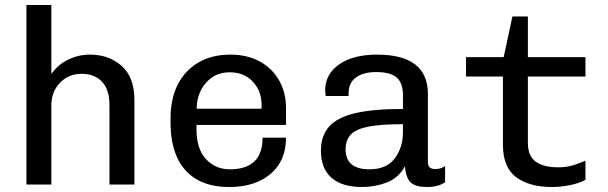

<svg xmlns="http://www.w3.org/2000/svg" viewBox="-20 -740 2440 770"><path d="M86 0V-720H186V-443Q212 -481 253.5 -501Q295 -521 341 -521Q417 -521 468 -475.5Q519 -430 519 -340V0H419V-318Q419 -381 389 -412.5Q359 -444 307 -444Q255 -444 220.5 -408Q186 -372 186 -318V0Z M900 10Q819 10 766.5 -22Q714 -54 689 -111.5Q664 -169 664 -245V-266Q664 -344 693 -401Q722 -458 776 -489.5Q830 -521 904 -521Q972 -521 1022.5 -493Q1073 -465 1100 -416.5Q1127 -368 1127 -307V-239H768V-222Q768 -143 806 -102Q844 -61 902 -61Q966 -61 999.5 -92Q1033 -123 1033 -188H1127Q1127 -95 1065 -42.5Q1003 10 900 10ZM769 -304H1029V-319Q1029 -375 994 -412.5Q959 -450 902 -450Q859 -450 829.5 -429Q800 -408 784.5 -375.5Q769 -343 769 -309Z M1431 10Q1352 10 1309.5 -27Q1267 -64 1267 -136Q1267 -195 1299.5 -232Q1332 -269 1404 -286Q1476 -303 1596 -303V-359Q1596 -407 1571 -429Q1546 -451 1489 -451Q1436 -451 1407 -429Q1378 -407 1378 -367V-355H1286Q1284 -372 1284 -377Q1284 -443 1340.5 -482Q1397 -521 1492 -521Q1696 -521 1696 -363V-92Q1696 -75 1703.5 -68.5Q1711 -62 1725 -62Q1748 -62 1765 -74V-9Q1737 10 1693 10Q1648 10 1628 -7.5Q1608 -25 1604 -73Q1578 -26 1531 -8Q1484 10 1431 10ZM1284 -376Q1284 -374 1283.5 -378.5Q1283 -383 1284 -377ZM1462 -61Q1530 -61 1563 -104.5Q1596 -148 1596 -211V-242Q1509 -242 1459 -232.5Q1409 -223 1387.5 -201Q1366 -179 1366 -141Q1366 -61 1462 -61Z M2193 10Q2103 10 2050 -29.5Q1997 -69 1997 -159V-433H1849V-511H2000L2035 -674H2097V-511H2328V-433H2097V-167Q2097 -115 2128 -92Q2159 -69 2220 -69Q2252 -69 2279.5 -77.5Q2307 -86 2328 -96V-19Q2303 -5 2266 2.5Q2229 10 2193 10Z"/></svg>

Font: Chivo Mono
Style: Regular
Weight: 400
Monospace: yes
Designer: Hector Gatti
Foundry: Omnibus-Type
Version: Version 1.008; ttfautohint (v1.8.4.7-5d5b)